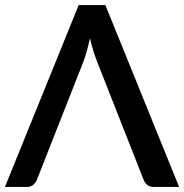

<svg xmlns="http://www.w3.org/2000/svg" viewBox="-22 -740 730 760"><path d="M687 0H586.5Q571 0 561.5 -7.8Q552 -15.5 547 -27L362 -497Q354.5 -516.5 347.2 -539.8Q340 -563 334 -588.5Q328.5 -563 322.2 -539.8Q316 -516.5 308.5 -497L123.5 -27Q119.5 -17 109.5 -8.5Q99.5 0 85 0H-2.5L289.5 -720H395Z"/></svg>

Font: Lato 2
Style: Regular
Weight: 600
Designer: Lukasz Dziedzic with Adam Twardoch and Botio Nikoltchev
Foundry: tyPoland Lukasz Dziedzic
Version: Version 2.015; 2015-08-06; http://www.latofonts.com/